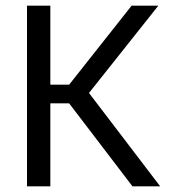

<svg xmlns="http://www.w3.org/2000/svg" viewBox="-20 -659 606 679"><path d="M546.5 0H448.5L224.5 -293.5H151.5V-359.5H224.5L445.5 -639H540L287 -320.5L286.5 -341ZM158 0H75.5V-639H158Z"/></svg>

Font: Anek Malayalam Medium
Style: Regular
Weight: 400
Version: Version 1.003